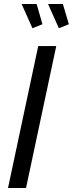

<svg xmlns="http://www.w3.org/2000/svg" viewBox="-20 -939 364 959"><path d="M171 -709H261L110 0H20ZM220 -919H294L324 -818L274 -798ZM88 -919H163L192 -818L142 -798Z"/></svg>

Font: Raleway Thin Medium
Style: Italic
Weight: 500
Italic angle: -12°
Version: Version 4.026